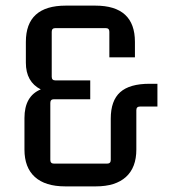

<svg xmlns="http://www.w3.org/2000/svg" viewBox="-20 -659 609 683"><path d="M321 4H212Q141 4 104 -29.5Q67 -63 67 -127V-239Q67 -317 125 -341Q72 -368 72 -436V-510Q72 -639 214 -639H319Q460 -639 460 -510V-455H369V-546Q369 -559 356 -559H177Q164 -559 164 -546V-386Q164 -373 177 -373H301V-306H172Q159 -306 159 -293V-90Q159 -77 172 -77H361Q374 -77 374 -90V-237Q374 -301 407.5 -331Q441 -361 512 -361H540V-280H478Q465 -280 465 -267V-127Q465 -63 428 -29.5Q391 4 321 4Z"/></svg>

Font: Gemunu Libre Medium
Style: Regular
Weight: 500
Designer: Puspanada Ekanayake, Sola Matas, Pathum Egodawatta, Kosala Senevirathne
Foundry: mooniak
Version: Version 1.100